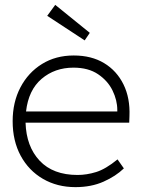

<svg xmlns="http://www.w3.org/2000/svg" viewBox="-20 -759 580 789"><path d="M290 10Q215 10 156.5 -24Q98 -58 65 -119Q32 -180 32 -261Q32 -339 64 -400Q96 -461 152.5 -496Q209 -531 283 -531Q356 -531 408 -499.5Q460 -468 487.5 -412Q515 -356 512 -282L511 -255H85Q88 -157 143 -98.5Q198 -40 299 -40Q336 -40 375 -52Q414 -64 463 -104L489 -67Q456 -35 405.5 -12.5Q355 10 290 10ZM282 -481Q205 -481 151 -435Q97 -389 87 -301H462V-307Q462 -347 442.5 -387Q423 -427 383 -454Q343 -481 282 -481ZM328 -593 174 -694 207 -739 349 -624Z"/></svg>

Font: Lexend ExtraLight
Style: Regular
Weight: 200
Designer: Bonnie Shaver-Troup, Thomas Jockin
Foundry: Lexend
Version: Version 1.007; ttfautohint (v1.8.3)